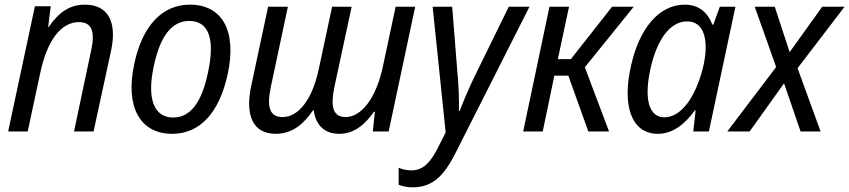

<svg xmlns="http://www.w3.org/2000/svg" viewBox="-20 -565 3649 825"><path d="M15 0H99L153 -252C182 -389 241 -470 319 -470C375 -470 389 -429 372 -350L298 0H382L457 -346C484 -470 445 -545 345 -545C284 -545 236 -517 189 -449H187L198 -538H130Z M720 10C838 10 922 -79 958 -245C999 -432 935 -545 796 -545C678 -545 592 -456 557 -291C517 -106 581 10 720 10ZM724 -60C642 -60 610 -140 641 -282C669 -413 720 -475 793 -475C876 -475 905 -400 874 -255C847 -123 797 -60 724 -60Z M1165 10C1240 10 1288 -37 1325 -91H1328C1337 -27 1374 10 1438 10C1507 10 1553 -37 1587 -85H1591L1582 0H1650L1764 -536H1680L1626 -283C1596 -138 1530 -62 1465 -62C1404 -62 1402 -119 1417 -192L1491 -536H1407L1349 -265C1321 -136 1262 -62 1194 -62C1139 -62 1125 -104 1144 -193L1217 -536H1132L1059 -194C1032 -64 1070 10 1165 10Z M1752 240C1840 240 1888 189 1936 95L2255 -536H2166L2019 -236C2000 -198 1968 -123 1955 -88H1952C1953 -130 1951 -203 1945 -259L1923 -536H1839L1895 4L1859 75C1828 134 1798 167 1748 167C1728 167 1710 163 1693 156V229C1708 235 1731 240 1752 240Z M2228 0H2312L2362 -240H2422L2508 0H2597L2493 -276L2703 -536H2610L2433 -311H2377L2425 -536H2341Z M2807 10C2872 10 2924 -33 2966 -91H2969L2959 0H3026L3140 -536H3073L3045 -459H3041C3022 -509 2985 -545 2923 -545C2807 -545 2726 -436 2692 -285C2652 -113 2692 10 2807 10ZM2835 -61C2769 -61 2746 -138 2775 -270C2802 -391 2857 -473 2932 -473C3009 -474 3028 -385 3000 -272C2968 -147 2907 -61 2835 -61Z M3105 0H3201L3349 -207L3420 0H3506L3407 -272L3609 -536H3513L3373 -341L3309 -536H3223L3315 -277Z"/></svg>

Font: Noto Sans SemiCondensed
Style: Italic
Weight: 400
Width: 4
Italic angle: -12°
Designer: Monotype Design Team
Foundry: Monotype Imaging Inc.
Version: Version 2.013